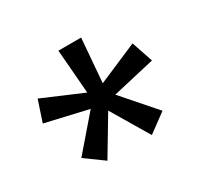

<svg xmlns="http://www.w3.org/2000/svg" viewBox="-91 -850 620 597"><g transform="rotate(-30 219.0 -551.5)"><path d="M415 -565.9 263.2 -530.8 365.2 -414.1 298.8 -365.2 219.2 -499 139.2 -365.2 73.2 -413.1 174.8 -530.8 22.9 -565.9 47.9 -641.1 190.9 -580.1 178.2 -737.8H259.8L247.1 -581.1L389.2 -642.1Z"/></g></svg>

Font: Fira Sans Book
Style: Regular
Weight: 350
Designer: Carrois Corporate & Edenspiekermann AG
Foundry: Carrois Corporate GbR & Edenspiekermann AG
Version: Version 4.203;PS 004.203;hotconv 1.0.88;makeotf.lib2.5.64775